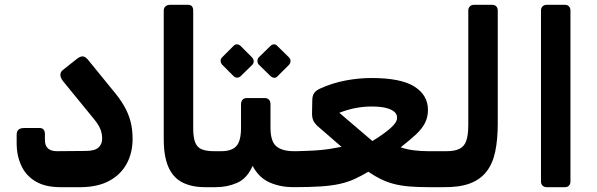

<svg xmlns="http://www.w3.org/2000/svg" viewBox="-20 -770 2474 795"><path d="M230 5Q168 5 128 -18.5Q88 -42 68.5 -83.5Q49 -125 49 -177V-212Q49 -226 56.5 -233Q64 -240 82 -240H144Q155 -240 160.5 -233.5Q166 -227 166 -214V-190Q166 -167 178.5 -155.5Q191 -144 216 -144L335 -145Q372 -145 387.5 -159Q403 -173 403 -196Q403 -215 396.5 -233Q390 -251 370 -276L241 -434Q230 -448 230 -460Q230 -472 240 -480L298 -526Q312 -537 322.5 -536.5Q333 -536 344 -523L445 -399Q475 -364 493.5 -332Q512 -300 520.5 -267Q529 -234 529 -195Q529 -137 504.5 -92Q480 -47 433 -21.5Q386 4 317 5Z M874 5H829Q774 5 735.5 -14.5Q697 -34 677.5 -78Q658 -122 658 -194V-726Q658 -737 665 -743.5Q672 -750 684 -750H758Q770 -750 775 -743.5Q780 -737 780 -727V-239Q780 -200 788.5 -179.5Q797 -159 816 -151.5Q835 -144 865 -144H889Q904 -144 904 -129V-25Q904 5 874 5Z M874 5Q859 5 859 -10V-114Q859 -144 889 -144H897Q939 -144 958.5 -165Q978 -186 978 -241V-337Q978 -364 1003 -364H1075Q1100 -364 1100 -337V-241Q1100 -185 1124 -164.5Q1148 -144 1197 -144H1209Q1224 -144 1224 -129V-25Q1224 5 1194 5Q1142 5 1097.5 -14Q1053 -33 1026 -83Q1003 -31 962 -13Q921 5 874 5ZM977 -455Q971 -449 962 -448.5Q953 -448 946 -456L900 -502Q894 -509 893.5 -517.5Q893 -526 900 -533L946 -579Q953 -587 961.5 -586.5Q970 -586 977 -579L1023 -533Q1030 -526 1030.5 -517Q1031 -508 1024 -501ZM1130 -455Q1123 -447 1114.5 -448Q1106 -449 1099 -456L1052 -502Q1046 -508 1046 -517.5Q1046 -527 1052 -533L1099 -579Q1106 -586 1114 -586.5Q1122 -587 1129 -579L1176 -533Q1183 -526 1183 -517Q1183 -508 1176 -501Z M1194 5Q1187 5 1183 1.5Q1179 -2 1179 -12V-118Q1179 -132 1187 -138Q1195 -144 1209 -144Q1252 -145 1284.5 -147Q1317 -149 1343 -153Q1369 -157 1394 -162L1296 -247Q1282 -260 1277 -271.5Q1272 -283 1272 -301L1273 -353Q1273 -374 1281 -385Q1289 -396 1305 -403Q1355 -426 1410 -436.5Q1465 -447 1518 -447Q1640 -447 1696 -411.5Q1752 -376 1752 -315Q1752 -285 1739.5 -260.5Q1727 -236 1701.5 -212.5Q1676 -189 1639 -160Q1665 -151 1694.5 -147.5Q1724 -144 1752 -144H1829Q1845 -144 1845 -129V-26Q1845 5 1813 5H1754Q1709 5 1674 2Q1639 -1 1610.5 -8.5Q1582 -16 1556.5 -28.5Q1531 -41 1505 -59Q1475 -41 1447.5 -28.5Q1420 -16 1386.5 -8.5Q1353 -1 1306.5 2Q1260 5 1194 5ZM1522 -186Q1568 -214 1596 -238.5Q1624 -263 1624 -281Q1625 -294 1615.5 -304.5Q1606 -315 1582.5 -322Q1559 -329 1518 -329Q1487 -329 1454 -323Q1421 -317 1385 -303Z M1815 5Q1800 5 1800 -10V-114Q1800 -144 1830 -144Q1862 -144 1882 -153.5Q1902 -163 1910.5 -186.5Q1919 -210 1919 -254V-727Q1919 -737 1925.5 -743.5Q1932 -750 1942 -750H2018Q2029 -750 2035 -743.5Q2041 -737 2041 -727V-257Q2041 -192 2030.5 -142Q2020 -92 1994 -59Q1968 -26 1924.5 -10Q1881 6 1815 5Z M2243 5Q2233 5 2226.5 -1.5Q2220 -8 2220 -18V-727Q2220 -737 2226.5 -743.5Q2233 -750 2243 -750H2319Q2330 -750 2336 -743.5Q2342 -737 2342 -727V-18Q2342 -8 2336 -1.5Q2330 5 2319 5Z"/></svg>

Font: Rubik SemiBold
Style: Regular
Weight: 600
Designer: Hubert and Fischer
Foundry: Hubert and Fischer
Version: Version 2.300;gftools[0.9.30]